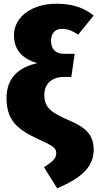

<svg xmlns="http://www.w3.org/2000/svg" viewBox="-20 -784 523 1031"><path d="M282 -764C155 -764 55 -696 55 -595C55 -516 100 -468 181 -445C81 -423 15 -367 15 -256C15 -117 99 -76 215 -23C273 4 282 16 282 40C282 70 256 88 216 114L287 227C419 172 483 110 483 21C483 -64 436 -100 357 -135C254 -179 218 -205 218 -275C218 -335 261 -371 323 -371H363L381 -495H324C278 -495 254 -521 254 -565C254 -606 277 -629 312 -629C348 -629 372 -616 400 -598L483 -701C429 -743 369 -764 282 -764Z"/></svg>

Font: Fira Sans Heavy
Style: Regular
Weight: 900
Designer: bBox Type GmbH & Carrois Corporate GbR & Edenspiekermann AG
Foundry: bBox Type GmbH & Carrois Corporate GbR & Edenspiekermann AG
Version: Version 4.300;PS 004.300;hotconv 1.0.88;makeotf.lib2.5.64775